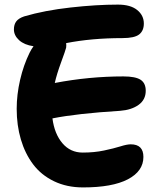

<svg xmlns="http://www.w3.org/2000/svg" viewBox="-20 -735 718 842"><path d="M344.2 86.9Q272.9 86.9 216.8 59.8Q160.6 32.7 125.2 -14.4Q89.8 -61.5 71.5 -123.5Q53.2 -185.5 53.2 -257.8Q53.2 -319.8 68.1 -384.5Q83 -449.2 109.9 -503.9Q118.2 -520.5 127 -532.2Q86.4 -538.1 63.7 -558.8Q41 -579.6 41 -606Q41 -627.4 51.3 -641.1Q61.5 -654.8 85.9 -663.1Q175.8 -689.5 289.3 -702.1Q402.8 -714.8 497.1 -714.8Q552.2 -714.8 581.5 -691.2Q610.8 -667.5 610.8 -631.8Q610.8 -600.1 590.3 -584Q569.8 -567.9 517.1 -567.9Q381.8 -567.9 270 -545.9Q271.5 -536.6 270 -525.9Q267.1 -513.7 248 -461.9Q229 -410.2 220.2 -371.1Q370.6 -399.9 521 -399.9Q573.7 -399.9 596.4 -385.3Q619.1 -370.6 619.1 -336.9Q619.1 -297.9 588.1 -275.4Q557.1 -252.9 506.8 -249Q317.4 -237.3 210 -215.8Q218.8 -147.9 253.7 -106.9Q288.6 -65.9 342.8 -65.9Q393.6 -65.9 436.3 -75Q479 -84 507.8 -93Q536.6 -102.1 553.2 -102.1Q608.9 -102.1 608.9 -46.9Q608.9 15.6 540.8 51.3Q472.7 86.9 344.2 86.9Z"/></svg>

Font: Shantell Sans Irregular Bouncy
Style: Bold
Weight: 700
Designer: Stephen Nixon, Anya Danilova, Shantell Martin
Foundry: Arrow Type
Version: Version 1.006;[9816181b4]